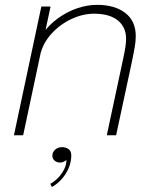

<svg xmlns="http://www.w3.org/2000/svg" viewBox="-20 -558 644 792"><path d="M420.5 0 487.5 -313Q494.5 -345.5 497.2 -363.8Q500 -382 500 -398.5Q500 -446.5 465.8 -474Q431.5 -501.5 368 -501.5Q321 -501.5 273.5 -479Q226 -456.5 191 -417.5Q156 -378.5 145 -328.5L120 -338.5Q130 -383.5 156.5 -420Q183 -456.5 219.8 -483Q256.5 -509.5 298.2 -523.8Q340 -538 380.5 -538Q453 -538 496.5 -504.8Q540 -471.5 540 -409Q540 -387.5 535.5 -362Q531 -336.5 525.5 -310L459 0ZM37.5 0 150.5 -531H188.5L75.5 0ZM227.5 112.5Q214.5 112.5 205.2 104.5Q196 96.5 196 84.5Q196 69.5 207.5 59.2Q219 49 236.5 49Q251 49 262.5 56.8Q274 64.5 274 83Q274 110.5 263.2 135.5Q252.5 160.5 234.5 180.8Q216.5 201 194 213.5L187.5 200Q202 193 217.2 178Q232.5 163 243.2 143.2Q254 123.5 254 101Q251.5 105 243.8 108.8Q236 112.5 227.5 112.5Z"/></svg>

Font: Epilogue ExtraLight
Style: Italic
Weight: 250
Italic angle: -12°
Designer: Tyler Finck
Foundry: Etcetera Type Co
Version: Version 2.112